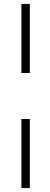

<svg xmlns="http://www.w3.org/2000/svg" viewBox="-20 -724 256 978"><path d="M89 -704V-352H132V-704ZM89 -118V234H132V-118Z"/></svg>

Font: Sulaf Light
Style: Regular
Weight: 300
Designer: Bandar Raffah (Arabic) and Santiago Orozco (Latin)
Foundry: Caramella and Typemade
Version: Version 1.005;PS 001.005;hotconv 1.0.88;makeotf.lib2.5.64775